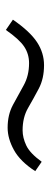

<svg xmlns="http://www.w3.org/2000/svg" viewBox="222 -598 170 654"><g transform="rotate(-90 307.0 -271.0)"><path d="M412 -206Q366 -206 332 -224Q298 -242 266 -260.5Q234 -279 190 -279Q165 -279 138.5 -266.5Q112 -254 83 -214L51 -236Q84 -287 123 -308.5Q162 -330 199 -330Q243 -330 276.5 -312Q310 -294 343 -275.5Q376 -257 419 -257Q450 -257 475 -273.5Q500 -290 532 -336L567 -312Q527 -254 490.5 -230Q454 -206 412 -206Z"/></g></svg>

Font: Zilla Slab Light
Style: Italic
Weight: 300
Italic angle: -6°
Designer: Typotheque.com
Foundry: Typotheque type foundry
Version: Version 1.1; 2017; ttfautohint (v1.6)